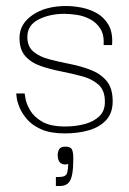

<svg xmlns="http://www.w3.org/2000/svg" viewBox="-20 -434 430 639"><path d="M196 10Q148 10 117.5 -3.5Q87 -17 70 -37Q53 -57 45 -76.5Q37 -96 35.5 -109.5Q34 -123 34 -123H62Q62 -122 65 -105Q68 -88 80.5 -66.5Q93 -45 120.5 -29Q148 -13 197 -13Q231 -13 261.5 -21Q292 -29 311 -47.5Q330 -66 329 -97Q329 -133 308 -152Q287 -171 254 -180Q221 -189 185 -196Q149 -203 116.5 -214Q84 -225 64 -247.5Q44 -270 45 -311Q46 -355 89 -384.5Q132 -414 201 -414Q223 -414 250 -409Q277 -404 301.5 -390.5Q326 -377 341 -351.5Q356 -326 353 -284H325Q327 -318 314 -338.5Q301 -359 280 -370Q259 -381 236 -384.5Q213 -388 195 -388Q145 -388 108 -369Q71 -350 71 -311Q71 -279 91.5 -262Q112 -245 144.5 -236.5Q177 -228 213 -221Q249 -214 281.5 -201.5Q314 -189 334.5 -165Q355 -141 355 -97Q355 -58 333.5 -34.5Q312 -11 276 -0.5Q240 10 196 10ZM166 185V155H177Q200 155 203.5 141Q207 127 207 112Q191 116 181.5 108.5Q172 101 172 82Q172 71 177 62.5Q182 54 198 54Q215 54 219.5 63.5Q224 73 224 93Q224 124 220.5 144.5Q217 165 207.5 175Q198 185 180 185Z"/></svg>

Font: Darker Grotesque Light Light
Style: Regular
Weight: 300
Version: Version 1.000;gftools[0.9.28]